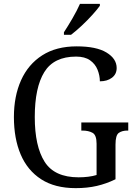

<svg xmlns="http://www.w3.org/2000/svg" viewBox="-20 -964 703 994"><path d="M372 10Q264 10 193 -36Q122 -82 87 -164.5Q52 -247 52 -358Q52 -466 89 -548.5Q126 -631 198.5 -677.5Q271 -724 377 -724Q479 -724 531.5 -692Q584 -660 584 -612Q584 -580 559.5 -561.5Q535 -543 497 -543Q497 -573 485 -603Q473 -633 446 -652Q419 -671 374 -671Q259 -671 209.5 -591Q160 -511 160 -358Q160 -207 211 -126.5Q262 -46 387 -46Q412 -46 436.5 -49Q461 -52 480 -58V-220Q480 -265 459 -276.5Q438 -288 407 -288H401V-330H644V-288H639Q612 -288 595 -276Q578 -264 578 -216V-36Q531 -13 481.5 -1.5Q432 10 372 10ZM311 -797Q332 -829 355.5 -869.5Q379 -910 394 -944H497V-934Q485 -917 459.5 -888.5Q434 -860 403.5 -831.5Q373 -803 348 -784H311Z"/></svg>

Font: Noto Serif SemiCondensed
Style: Regular
Weight: 400
Width: 4
Designer: Monotype Design Team
Foundry: Monotype Imaging Inc.
Version: Version 2.013